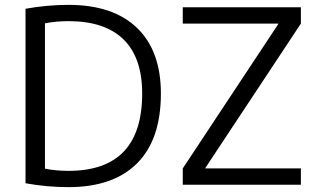

<svg xmlns="http://www.w3.org/2000/svg" viewBox="-20 -760 1333 790"><path d="M1125 -661V-663H732V-730H1218V-663L825 -69V-67H1218V0H732V-67ZM85 -724Q175 -740 262 -740Q445 -740 543.5 -645.5Q642 -551 642 -375Q642 -186 544 -88Q446 10 262 10Q173 10 85 -6ZM565 -375Q565 -523 488 -598Q411 -673 262 -673Q210 -673 165 -664V-66Q210 -57 262 -57Q565 -57 565 -375Z"/></svg>

Font: M PLUS 1p
Style: Regular
Weight: 400
Version: Version 1.062